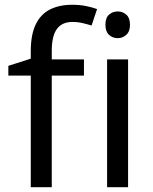

<svg xmlns="http://www.w3.org/2000/svg" viewBox="-20 -785 642 805"><path d="M332 -468H197V0H109V-468H15V-509L109 -539V-570Q109 -639 129.5 -682Q150 -725 189 -745Q228 -765 283 -765Q315 -765 341.5 -759.5Q368 -754 387 -747L364 -678Q348 -683 327 -688Q306 -693 284 -693Q240 -693 218.5 -663.5Q197 -634 197 -571V-536H332ZM517 -536V0H429V-536ZM474 -737Q494 -737 509.5 -723.5Q525 -710 525 -681Q525 -653 509.5 -639Q494 -625 474 -625Q452 -625 437 -639Q422 -653 422 -681Q422 -710 437 -723.5Q452 -737 474 -737Z"/></svg>

Font: Noto Sans Ambassadori
Style: Regular
Weight: 400
Designer: Monotype Design Team
Foundry: Monotype Imaging Inc.
Version: Version 2.013